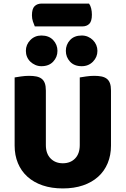

<svg xmlns="http://www.w3.org/2000/svg" viewBox="-20 -1040 704 1076"><path d="M602 -224Q602 -170 583.5 -125.5Q565 -81 530 -49.5Q495 -18 445 -1Q395 16 332 16Q269 16 219 -1Q169 -18 134 -49.5Q99 -81 80.5 -125.5Q62 -170 62 -224V-606Q73 -608 97 -611.5Q121 -615 143 -615Q166 -615 183.5 -611.5Q201 -608 213 -599Q225 -590 231 -574Q237 -558 237 -532V-227Q237 -179 263.5 -152Q290 -125 332 -125Q375 -125 401 -152Q427 -179 427 -227V-606Q438 -608 462 -611.5Q486 -615 508 -615Q531 -615 548.5 -611.5Q566 -608 578 -599Q590 -590 596 -574Q602 -558 602 -532ZM175 -892Q170 -903 164.5 -919.5Q159 -936 159 -954Q159 -991 174 -1005.5Q189 -1020 214 -1020H479Q487 -1009 491 -992.5Q495 -976 495 -958Q495 -921 480.5 -906.5Q466 -892 441 -892ZM125 -755Q125 -790 150 -815.5Q175 -841 212 -841Q254 -841 278 -815.5Q302 -790 302 -755Q302 -720 278 -694.5Q254 -669 212 -669Q194 -669 178 -676Q162 -683 150 -694.5Q138 -706 131.5 -721.5Q125 -737 125 -755ZM349 -755Q349 -790 372.5 -815.5Q396 -841 438 -841Q457 -841 473 -834Q489 -827 501 -815Q513 -803 519.5 -787.5Q526 -772 526 -755Q526 -720 501 -694.5Q476 -669 438 -669Q396 -669 372.5 -694.5Q349 -720 349 -755Z"/></svg>

Font: Baloo Bhai
Style: Regular
Weight: 400
Designer: Supriya Tembe, Noopur Datye and Ek Type
Foundry: Ek Type
Version: Version 1.443;PS 1.000;hotconv 16.6.51;makeotf.lib2.5.65220;